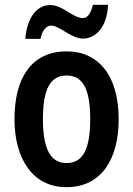

<svg xmlns="http://www.w3.org/2000/svg" viewBox="-20 -832 552 796"><path d="M85 -671H148C154 -705 173 -726 191 -726C227 -726 275 -672 324 -672C378 -672 424 -721 428 -812H365C358 -780 344 -757 324 -757C282 -757 241 -811 189 -811C123 -811 90 -743 85 -671ZM472 -338C472 -520 387 -619 257 -619C112 -619 40 -511 40 -338C40 -172 117 -56 255 -56C402 -56 472 -174 472 -338ZM158 -338C158 -460 187 -519 256 -519C325 -519 354 -460 354 -338C354 -216 325 -156 256 -156C188 -156 158 -217 158 -338Z"/></svg>

Font: Noto Sans Malayalam UI Condensed SemiBold
Style: Regular
Weight: 600
Width: 3
Designer: Jelle Bosma - Monotype Design Team
Foundry: Monotype Imaging Inc.
Version: Version 2.104